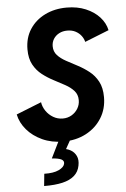

<svg xmlns="http://www.w3.org/2000/svg" viewBox="-63 -773 693 1060"><g transform="rotate(-5 283.5 -242.5)"><path d="M265.1 7.8Q200.7 7.8 148.9 -15.9Q97.2 -39.6 64 -78.6Q30.8 -117.7 21.5 -163.6L161.1 -219.2Q165 -192.9 180.7 -170.2Q196.3 -147.5 220.5 -133.3Q244.6 -119.1 273.4 -119.1Q300.3 -119.1 322 -131.8Q343.8 -144.5 356.7 -165.8Q369.6 -187 369.6 -212.4Q369.6 -243.7 351.1 -264.4Q332.5 -285.2 303 -301.5Q273.4 -317.9 240.7 -334.7Q208 -351.6 178.5 -374.5Q148.9 -397.5 130.4 -431.4Q111.8 -465.3 111.8 -516.1Q111.8 -580.1 142.6 -627.4Q173.3 -674.8 226.8 -701.2Q280.3 -727.5 347.2 -727.5Q406.2 -727.5 452.6 -708Q499 -688.5 528.8 -655.8Q558.6 -623 566.9 -583L433.1 -529.8Q429.2 -547.4 417.2 -563.5Q405.3 -579.6 385.7 -590.1Q366.2 -600.6 339.8 -600.6Q314 -600.6 294.2 -590.1Q274.4 -579.6 263.2 -561.8Q252 -543.9 252 -521.5Q252 -491.7 270.5 -471.4Q289.1 -451.2 318.6 -435.1Q348.1 -418.9 380.9 -401.9Q413.6 -384.8 443.1 -361.6Q472.7 -338.4 491.2 -303.7Q509.8 -269 509.8 -217.3Q509.8 -151.9 478 -101.1Q446.3 -50.3 390.9 -21.2Q335.4 7.8 265.1 7.8ZM137.7 243.2 144.5 175.8Q195.3 177.2 224.9 163.3Q254.4 149.4 258.3 129.9Q261.7 113.8 245.8 105.7Q230 97.7 193.4 95.2L240.2 0H304.2L259.8 79.6L254.4 47.9Q279.8 48.3 300.8 60.1Q321.8 71.8 332.3 93.8Q342.8 115.7 336.4 147.5Q330.1 181.2 305.9 202.6Q281.7 224.1 240 233.9Q198.2 243.7 137.7 243.2Z"/></g></svg>

Font: Reddit Sans
Style: Bold Italic
Weight: 700
Italic angle: -11.25°
Designer: Stephen Hutchings
Version: Version 1.013